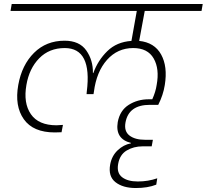

<svg xmlns="http://www.w3.org/2000/svg" viewBox="-20 -760 1041 967"><path d="M33 -705 39 -740H1001L995 -705H709L681 -554Q758 -546 791.5 -485.5Q825 -425 810 -332Q802 -281 777 -232H735Q628 -232 612 -143Q604 -99 632 -77.5Q660 -56 710 -56H750L744 -23H699Q653 -23 618 -2Q583 19 575 66Q567 111 595 132.5Q623 154 674 154Q726 154 772 138L767 170Q724 187 664 187Q599 187 561.5 157.5Q524 128 535 68Q543 25 572.5 -3Q602 -31 639 -38L640 -40Q559 -60 573 -145Q584 -204 628.5 -232Q673 -260 729 -260H747Q764 -298 769 -332Q784 -413 754 -465.5Q724 -518 651 -518Q572 -518 519 -458.5Q466 -399 453 -298L451 -286H416L417 -298Q445 -518 306 -518Q228 -518 177.5 -466.5Q127 -415 113 -332Q97 -241 135.5 -185Q174 -129 265 -129Q273 -129 297 -131L290 -94Q278 -93 256 -93Q147 -93 100 -159.5Q53 -226 72 -332Q90 -433 151.5 -494Q213 -555 305 -555Q380 -555 414.5 -506Q449 -457 448 -392H450Q473 -456 520.5 -502.5Q568 -549 642 -554L669 -705Z"/></svg>

Font: Poppins ExtraLight
Style: Italic
Weight: 275
Italic angle: -10°
Designer: Ninad Kale (Devanagari), Jonny Pinhorn (Latin)
Foundry: Indian Type Foundry
Version: Version 3.200;PS 1.000;hotconv 16.6.54;makeotf.lib2.5.65590